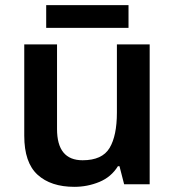

<svg xmlns="http://www.w3.org/2000/svg" viewBox="-20 -714 678 744"><path d="M560 -542V0H461L443 -70H437Q411 -28 365 -9Q319 10 268 10Q177 10 125.5 -37Q74 -84 74 -188V-542H201V-214Q201 -93 300 -93Q376 -93 404.5 -140.5Q433 -188 433 -278V-542ZM478 -694V-606H159V-694Z"/></svg>

Font: Noto Sans Lao Looped SemiBold
Style: Regular
Weight: 600
Designer: Mark Frömberg, Ben Mitchell
Foundry: The Fontpad Ltd
Version: Version 1.002; ttfautohint (v1.8.4.7-5d5b)